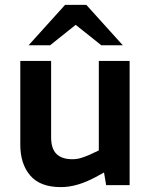

<svg xmlns="http://www.w3.org/2000/svg" viewBox="-20 -757 620 785"><path d="M229 8Q144 8 103.5 -39.5Q63 -87 63 -165V-508H189V-196Q189 -149 211 -127.5Q233 -106 276 -106Q295 -106 312.5 -111.5Q330 -117 348 -125L384 -142V-508H510V0H414L400 -83L426 -63L371 -33Q334 -13 298.5 -2.5Q263 8 229 8ZM394 -572 270 -671 246 -737H333L482 -572ZM97 -572 246 -737H333L309 -671L185 -572Z"/></svg>

Font: REM Medium
Style: Regular
Weight: 500
Designer: Octavio Pardo
Foundry: Ashler Design
Version: Version 1.005;gftools[0.9.28]